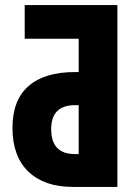

<svg xmlns="http://www.w3.org/2000/svg" viewBox="-20 -734 543 754"><path d="M266 0Q154 0 91.5 -60Q29 -120 29 -232Q29 -341 92 -396Q155 -451 274 -451H289V-582H77V-714H441V0ZM274 -129H289V-321H275Q181 -321 181 -227Q181 -129 274 -129Z"/></svg>

Font: Noto Sans ExtraCondensed ExtraBold
Style: Regular
Weight: 800
Width: 2
Designer: Monotype Design Team
Foundry: Monotype Imaging Inc.
Version: Version 2.013; ttfautohint (v1.8.4.7-5d5b)